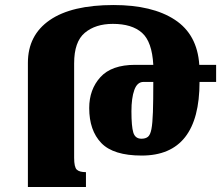

<svg xmlns="http://www.w3.org/2000/svg" viewBox="-20 -744 884 764"><path d="M322 0H91V-494Q91 -604 178 -664Q265 -724 432 -724Q586 -724 675.5 -665.5Q765 -607 773 -486H840V-418H774Q774 -125 544 -125Q431 -125 383 -175Q335 -225 335 -314Q335 -388 379.5 -437Q424 -486 518 -486H590Q585 -578 545 -613.5Q505 -649 429 -649Q360 -649 317.5 -613.5Q275 -578 275 -492V-116Q275 -79 285.5 -69Q296 -59 322 -59ZM551 -418Q526 -418 514.5 -386Q503 -354 503 -301Q503 -241 510.5 -216.5Q518 -192 543 -192Q559 -192 568.5 -199.5Q578 -207 582.5 -230Q587 -253 588.5 -298Q590 -343 590 -418Z"/></svg>

Font: Noto Serif Armenian SemiCondensed Black
Style: Regular
Weight: 900
Width: 4
Designer: Monotype Design Team
Foundry: Monotype Imaging Inc.
Version: Version 2.008; ttfautohint (v1.8.4.7-5d5b)